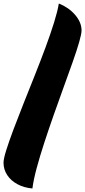

<svg xmlns="http://www.w3.org/2000/svg" viewBox="-20 -888 483 1090"><path d="M314 -868Q370 -846 406.5 -803.5Q443 -761 443 -715Q443 -696 429.5 -649Q416 -602 393 -537Q370 -472 342 -395Q314 -318 285.5 -237Q257 -156 231.5 -78Q206 0 188 67Q170 134 164 182Q117 178 79.5 158Q42 138 21 106Q0 74 0 36Q0 14 15.5 -35.5Q31 -85 56.5 -153Q82 -221 113.5 -300Q145 -379 177.5 -460.5Q210 -542 238.5 -619Q267 -696 287 -760.5Q307 -825 314 -868Z"/></svg>

Font: Merienda Black
Style: Regular
Weight: 900
Designer: Eduardo Rodriguez Tunni
Foundry: Eduardo Rodriguez Tunni
Version: Version 2.001